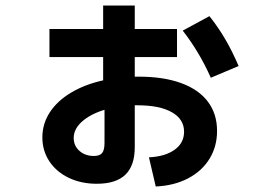

<svg xmlns="http://www.w3.org/2000/svg" viewBox="-20 -638 978 688"><path d="M639.6 -166Q639.6 -210.9 595.9 -235.8Q552.2 -260.7 472.7 -260.7H462.9V-110.4Q462.9 -44.4 429.2 -12Q395.5 20.5 327.1 20.5Q271 20.5 226.6 -0.7Q182.1 -22 157 -59.8Q131.8 -97.7 131.8 -145.5Q131.8 -194.3 158.4 -235.4Q185.1 -276.4 234.4 -305.9Q283.7 -335.4 349.6 -350.1V-433.6H157.2V-534.2H349.6V-618.2H462.9V-534.2H614.3V-433.6H462.9V-363.3H477.5Q565.9 -363.3 628.9 -340.3Q691.9 -317.4 724.9 -273.7Q757.8 -230 757.8 -168.9Q757.8 -112.8 730.5 -68.6Q703.1 -24.4 653.3 1.5Q603.5 27.3 538.1 30.3L513.7 -74.2Q572.3 -77.1 606 -101.6Q639.6 -126 639.6 -166ZM634.8 -528.3 730.5 -580.1Q762.7 -539.6 787.8 -496.3Q813 -453.1 835 -401.4L735.4 -359.4Q694.8 -451.2 634.8 -528.3ZM316.4 -79.1Q337.4 -79.1 345.9 -89.6Q354.5 -100.1 354.5 -126V-244.6Q303.7 -229 273.9 -202.4Q244.1 -175.8 244.1 -143.6Q244.1 -115.7 264.6 -97.4Q285.2 -79.1 316.4 -79.1Z"/></svg>

Font: Pretendard
Style: Bold
Weight: 700
Designer: Base glyphs from Inter by Rasmus Andersson; Hangeul glyphs from Noto Sans CJK(Source Han Sans) by Jang Soo-young and Kan
Foundry: Kil Hyung-jin
Version: Version 1.309